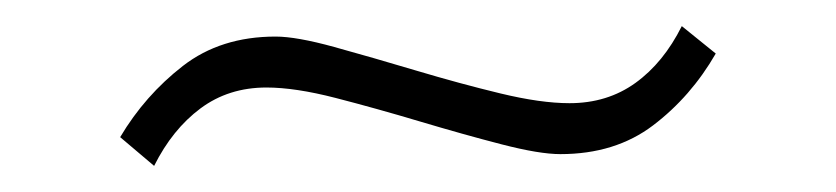

<svg xmlns="http://www.w3.org/2000/svg" viewBox="-20 -320 640 147"><path d="M409 -202Q393 -202 364 -209.5Q335 -217 301.5 -227Q268 -237 237 -245Q206 -253 184 -253Q155 -253 133.5 -237Q112 -221 98 -193L72 -215Q91 -247 120 -269.5Q149 -292 191 -292Q207 -292 236 -284Q265 -276 298.5 -266Q332 -256 363 -248.5Q394 -241 416 -241Q445 -241 466.5 -256.5Q488 -272 502 -300L528 -279Q509 -246 480 -224Q451 -202 409 -202Z"/></svg>

Font: Livvic ExtraLight
Style: Regular
Weight: 275
Designer: Jacques Le Bailly, Baron von Fonthausen
Version: Version 1.001; ttfautohint (v1.8.2)